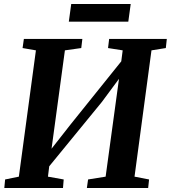

<svg xmlns="http://www.w3.org/2000/svg" viewBox="-20 -937 852 957"><path d="M1.5 0 5.5 -42.5 74 -56.5 159 -686 92.5 -697.5 99 -743H390.5L385 -697.5L303.5 -686L229.5 -141L203 -152.5L332 -317L620 -675.5L577 -574L591.5 -686L518.5 -697.5L524 -743H811.5L806.5 -697.5L735 -686L650.5 -56.5L723 -42.5L718.5 0H413L419 -42.5L506.5 -56.5L580 -594.5L606 -588.5L487.5 -428.5L188 -62.5L229 -137.5L219 -56.5L297.5 -42.5L294 0ZM335 -917H631.5L619.5 -829H323Z"/></svg>

Font: Merriweather 36pt
Style: Bold Italic
Weight: 700
Italic angle: -7.8°
Version: Version 2.101